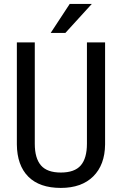

<svg xmlns="http://www.w3.org/2000/svg" viewBox="-20 -921 602 951"><path d="M500.5 -710.9V-205.6Q499.5 -104.5 441.9 -47.4Q384.3 9.8 281.2 9.8Q175.8 9.8 120.1 -46.1Q64.5 -102.1 63.5 -205.6V-710.9H152.3V-209Q152.3 -137.2 182.9 -101.8Q213.4 -66.4 281.2 -66.4Q349.6 -66.4 380.1 -101.8Q410.6 -137.2 410.6 -209V-710.9ZM325.2 -901.4H434.6L303.7 -757.8H231Z"/></svg>

Font: Roboto Condensed
Style: Regular
Weight: 400
Designer: Google
Version: Version 2.001047; 2015